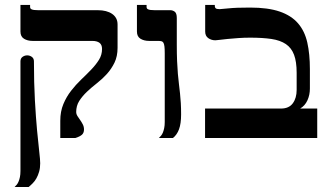

<svg xmlns="http://www.w3.org/2000/svg" viewBox="-20 -560 1355 779"><path d="M112.3 -394Q91.8 -394 77.4 -402.8Q63 -411.6 63 -432.1V-540H102.1V-531.7Q102.1 -528.8 103.3 -526.4Q104.5 -523.9 108.2 -522.2Q111.8 -520.5 118.4 -519.5Q125 -518.6 135.7 -518.6H377.4Q395 -518.6 409.4 -514.9Q423.8 -511.2 434.6 -503.9Q445.3 -496.6 451.2 -485.8Q457 -475.1 457 -460.4V-366.2Q457 -331.5 444.6 -305.9Q432.1 -280.3 413.6 -259.8Q395 -239.3 373 -222.2Q351.1 -205.1 332.5 -187.5Q314 -169.9 301.5 -150.4Q289.1 -130.9 289.1 -105Q289.1 -97.2 293.9 -89.6Q298.8 -82 304.9 -73.5Q311 -64.9 315.9 -55.4Q320.8 -45.9 320.8 -34.7Q320.8 -21 312.5 -13.4Q304.2 -5.9 285.6 0H224.6V-69.8Q224.6 -107.9 237.1 -137.7Q249.5 -167.5 268.6 -191.9Q287.6 -216.3 309.3 -237.1Q331.1 -257.8 350.1 -277.6Q369.1 -297.4 381.6 -317.4Q394 -337.4 394 -361.3Q394 -378.4 383.8 -386.2Q373.5 -394 354.5 -394ZM117.7 -311Q117.7 -223.6 121.6 -153.3Q125.5 -83 130.4 -30.8Q135.3 21.5 139.2 54.9Q143.1 88.4 143.1 102.5Q143.1 121.6 138.7 136.7Q134.3 151.9 127.7 163.6Q121.1 175.3 112.5 183.8Q104 192.4 96.2 198.7H39.1Q43.5 194.8 47.9 189.5Q52.2 184.1 55.4 176.5Q58.6 168.9 60.8 158.4Q63 147.9 63 133.8V-311Q63 -323.2 71.5 -329.3Q80.1 -335.4 90.3 -335.4Q100.6 -335.4 109.1 -329.3Q117.7 -323.2 117.7 -311Z M714.8 -96.2Q714.8 -58.1 706.3 -35.4Q697.8 -12.7 681.6 0H624.5Q628.9 -3.9 633.3 -9.3Q637.7 -14.6 640.9 -22.2Q644 -29.8 646.2 -40.3Q648.4 -50.8 648.4 -64.9V-344.2Q648.4 -361.3 647.2 -371.3Q646 -381.3 643.1 -386.5Q640.1 -391.6 634.8 -392.8Q629.4 -394 620.6 -394H585Q564.5 -394 550 -402.8Q535.6 -411.6 535.6 -432.1V-540H574.7V-531.7Q574.7 -528.8 575.9 -526.4Q577.1 -523.9 580.8 -522.2Q584.5 -520.5 591.1 -519.5Q597.7 -518.6 608.4 -518.6H671.4Q680.7 -518.6 689 -512.5Q697.3 -506.3 697.3 -486.8V-378.9Q697.3 -340.8 698.5 -312Q699.7 -283.2 701.7 -260.3Q703.6 -237.3 706.1 -218.3Q708.5 -199.2 710.4 -180.7Q712.4 -162.1 713.6 -141.8Q714.8 -121.6 714.8 -96.2Z M994.6 -529.3Q1067.4 -529.3 1114.5 -513.2Q1161.6 -497.1 1189 -465.6Q1216.3 -434.1 1226.8 -387.5Q1237.3 -340.8 1237.3 -279.8V-200.2Q1237.3 -174.8 1227.3 -152.8Q1217.3 -130.9 1197.8 -119.6H1267.1V0H812V-119.6H1120.1Q1152.3 -119.6 1168 -140.9Q1183.6 -162.1 1183.6 -195.3V-264.6Q1183.6 -309.6 1173.1 -337.6Q1162.6 -365.7 1139.9 -381.1Q1117.2 -396.5 1081.3 -401.9Q1045.4 -407.2 994.6 -407.2Q970.2 -407.2 946.5 -405.5Q922.9 -403.8 903.1 -401.9Q883.3 -399.9 870.1 -398.2Q856.9 -396.5 854 -396.5Q837.4 -396.5 825 -405.3Q812.5 -414.1 812.5 -432.1V-540H851.6V-534.7Q851.6 -529.3 855.5 -526.1Q859.4 -522.9 871.6 -522.9Q877.9 -522.9 907.5 -526.1Q937 -529.3 994.6 -529.3Z"/></svg>

Font: Arian AMU Serif
Style: Bold
Weight: 700
Designer: Ruben Hakobyan (Tarumian)
Foundry: Ruben Hakobyan (Tarumian)
Version: Version 1.002